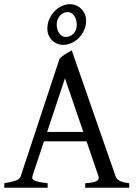

<svg xmlns="http://www.w3.org/2000/svg" viewBox="-20 -879 635 899"><path d="M370.1 -261.2 284.2 -512.2 200.7 -261.2ZM186 -217.3 131.8 -54.2Q127 -39.1 145 -32.2Q163.1 -25.4 203.1 -21V0H0V-21Q33.2 -26.9 52.7 -33.2Q72.3 -39.6 77.1 -54.2L258.8 -604Q270 -616.2 286.6 -626.2Q303.2 -636.2 315.9 -643.1L521 -54.2Q523.4 -47.4 527.8 -42Q532.2 -36.6 539.6 -32.7Q546.9 -28.8 558.1 -25.9Q569.3 -22.9 585 -21V0H378.9V-21Q417 -23.4 431.6 -30.8Q446.3 -38.1 440.9 -54.2L385.3 -217.3ZM339.4 -763.2Q339.4 -774.9 336.4 -785.6Q333.5 -796.4 328.1 -804.4Q322.8 -812.5 314.9 -817.4Q307.1 -822.3 297.4 -822.3Q287.1 -822.3 277.8 -818.1Q268.6 -814 261.5 -806.4Q254.4 -798.8 250 -788.1Q245.6 -777.3 245.6 -764.2Q245.6 -752.9 248.5 -742.4Q251.5 -731.9 256.8 -723.9Q262.2 -715.8 270 -710.9Q277.8 -706.1 287.6 -706.1Q297.4 -706.1 306.6 -709.7Q315.9 -713.4 323.2 -720.7Q330.6 -728 335 -738.5Q339.4 -749 339.4 -763.2ZM383.3 -783.2Q383.3 -758.3 373.8 -737.5Q364.3 -716.8 348.9 -701.4Q333.5 -686 314.7 -677.5Q295.9 -668.9 277.3 -668.9Q260.7 -668.9 246.8 -674.8Q232.9 -680.7 222.9 -690.9Q212.9 -701.2 207.3 -714.8Q201.7 -728.5 201.7 -744.1Q201.7 -769 211.2 -790.3Q220.7 -811.5 235.8 -826.9Q251 -842.3 269.8 -850.8Q288.6 -859.4 307.6 -859.4Q323.2 -859.4 337.2 -853.3Q351.1 -847.2 361.3 -836.7Q371.6 -826.2 377.4 -812.3Q383.3 -798.3 383.3 -783.2Z"/></svg>

Font: Gentium Plus Eur
Style: Regular
Weight: 400
Designer: J. Victor Gaultney, Annie Olsen, Iska Routamaa, Becca Hirsbrunner
Foundry: SIL International
Version: Version 5.000